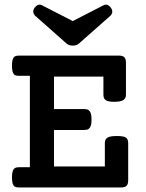

<svg xmlns="http://www.w3.org/2000/svg" viewBox="-20 -824 640 844"><path d="M436 -801.3Q440.9 -803.7 445.3 -803.7Q457.5 -803.7 467.3 -790Q473.6 -781.7 473.6 -772Q473.1 -762.7 465.3 -754.9L326.7 -632.3Q316.4 -623.5 299.8 -623.5Q283.2 -623.5 272.9 -632.3L134.3 -754.9Q127 -762.7 126 -772Q126 -781.2 132.3 -790.5Q141.6 -800.8 147.9 -802.7Q151.9 -803.7 153.8 -803.7Q157.7 -803.7 163.6 -801.3L299.8 -731.4ZM217.3 -92.3H440.9V-195.3Q440.9 -212.4 453.6 -219.7Q464.8 -226.1 494.1 -226.1Q522 -226.1 532.7 -219.7Q543.5 -212.9 543.5 -195.3V-32.2Q543.5 -14.6 536.4 -7.3Q529.3 0 512.2 0H63.5Q54.2 0 48.6 -2Q43 -3.9 39.6 -8.8Q32.7 -18.6 32.7 -44.4Q32.7 -69.8 40 -80.1Q43.5 -85 49.1 -86.9Q54.7 -88.9 63.5 -88.9H111.3V-490.7H63.5Q54.2 -490.7 48.3 -492.7Q42.5 -494.6 39.6 -500Q32.7 -508.8 32.7 -535.2Q32.7 -561 39.6 -570.8Q43 -575.7 48.8 -577.6Q54.7 -579.6 63.5 -579.6H502.4Q519.5 -579.6 526.6 -572.3Q533.7 -564.9 533.7 -547.4V-407.7Q533.7 -391.1 521.5 -383.8Q509.3 -376.5 481.9 -376.5Q455.1 -376.5 444.8 -383.8Q434.6 -390.6 434.6 -407.7V-487.3H217.3V-344.7H339.4Q356 -344.7 362.5 -343.3Q369.1 -341.8 373.5 -335.9Q382.3 -327.1 382.3 -299.8Q382.3 -287.1 380.9 -278.3Q379.4 -269.5 375 -263.2Q370.6 -256.3 363.8 -254.4Q356.9 -252.4 340.3 -252.4H217.3Z"/></svg>

Font: Courier Prime SemiBold
Style: Regular
Weight: 600
Designer: Alan Dague-Greene
Foundry: Quote-Unquote Apps
Version: Version 1.202